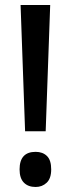

<svg xmlns="http://www.w3.org/2000/svg" viewBox="-20 -734 282 765"><path d="M162 -211H80L62 -714H180ZM58 -59Q58 -129 122 -129Q150 -129 167 -112.5Q184 -96 184 -59Q184 -23 166 -6Q148 11 122 11Q92 11 75 -6.5Q58 -24 58 -59Z"/></svg>

Font: Avrile Sans Condensed Medium
Style: Regular
Weight: 500
Width: 3
Designer: Monotype Design Team
Foundry: Monotype Imaging Inc.
Version: Version 2.001;September 10, 2019;FontCreator 11.5.0.2425 64-